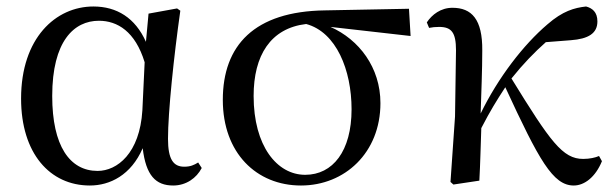

<svg xmlns="http://www.w3.org/2000/svg" viewBox="-20 -557 1895 592"><path d="M257 15C319 15 384 -17 420 -100C430 -16 460 15 514 15C554 15 586 -8 602 -39L591 -56C578 -48 567 -43 548 -43C515 -43 498 -65 498 -129C498 -211 516 -383 536 -524L526 -531L438 -515L430 -428C397 -502 340 -537 268 -537C152 -537 45 -440 45 -253C45 -84 134 15 257 15ZM426 -365 419 -217C411 -84 341 -30 281 -30C195 -30 141 -107 141 -261C141 -430 208 -493 285 -493C342 -493 397 -460 426 -365Z M908 15C1043 15 1153 -86 1153 -239C1153 -349 1087 -435 999 -474L1246 -446L1241 -530L982 -525C764 -522 667 -417 667 -249C667 -85 771 15 908 15ZM924 -483C1017 -458 1064 -341 1064 -220C1064 -91 1006 -18 921 -18C834 -18 762 -107 762 -261C762 -386 814 -470 924 -483Z M1749 15C1782 15 1816 -11 1836 -60L1827 -76C1816 -71 1798 -67 1778 -67C1715 -67 1677 -120 1557 -315C1593 -360 1628 -396 1663 -427L1740 -433C1794 -437 1822 -454 1822 -491C1822 -520 1806 -532 1787 -537C1751 -533 1715 -523 1668 -482C1594 -419 1516 -318 1462 -207C1464 -273 1467 -340 1467 -401C1468 -498 1434 -533 1375 -533C1339 -533 1312 -512 1296 -488L1303 -471C1312 -473 1323 -474 1334 -474C1372 -474 1386 -457 1386 -402L1383 -198L1369 4L1378 12L1458 0C1461 -54 1462 -107 1464 -162C1492 -216 1510 -245 1538 -288C1642 -63 1685 15 1749 15Z"/></svg>

Font: Noto Serif HK Medium
Style: Regular
Weight: 500
Designer: Ryoko NISHIZUKA 西塚涼子 (kana & ideographs); Frank Grießhammer (Latin, Greek & Cyrillic); Wenlong ZHANG 张文龙 (bopomofo); San
Foundry: Adobe
Version: Version 2.001;hotconv 1.1.0;makeotfexe 2.6.0